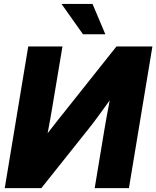

<svg xmlns="http://www.w3.org/2000/svg" viewBox="-20 -966 803 986"><path d="M642.1 0H466.3L516.6 -303.2Q520.5 -324.7 527.1 -363.3Q533.7 -401.9 543.5 -450.7Q509.3 -402.8 480.2 -363.5Q451.2 -324.2 432.1 -300.8L192.4 0H4.4L125 -727.5H300.8L248 -412.1Q244.6 -390.6 238.3 -355.5Q231.9 -320.3 224.6 -281.7Q251 -316.4 276.1 -347.9Q301.3 -379.4 316.4 -398.4L578.1 -727.5H762.7ZM406.2 -790 295.9 -945.8H455.1L521 -790Z"/></svg>

Font: Inter Display ExtraBold
Style: Italic
Weight: 800
Italic angle: -9.39999°
Designer: Rasmus Andersson
Foundry: rsms
Version: Version 4.000;git-a52131595